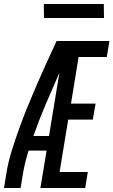

<svg xmlns="http://www.w3.org/2000/svg" viewBox="-29 -940 567 960"><path d="M-9 0 3 -74Q12 -130 29.5 -186Q47 -242 67 -297.5Q87 -353 109.5 -408Q132 -463 155.5 -517.5Q179 -572 204 -626.5Q229 -681 254 -735H518L505 -655H364L326 -422H449L435 -342H312L269 -80H410L397 0H173L204 -187H114Q105 -159 98 -130.5Q91 -102 86 -73L74 0ZM138 -260H216L268 -576Q233 -497 199.5 -418.5Q166 -340 138 -260ZM191 -850 190 -920H490L491 -850Z"/></svg>

Font: Iosevka Term Curly Md Obl
Style: Regular
Weight: 500
Italic angle: -9°
Designer: Belleve Invis
Foundry: Belleve Invis
Version: Version 32.3.0